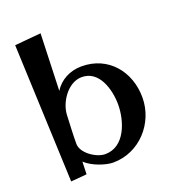

<svg xmlns="http://www.w3.org/2000/svg" viewBox="-131 -802 833 921"><g transform="rotate(-20 285.5 -341.0)"><path d="M413 -252C413 -169 375 -49 274 -49C229 -49 160 -95 160 -143C160 -191 163 -241 165 -289C168 -353 222 -433 290 -435C383 -438 413 -327 413 -252ZM46 -688 75 18 156 11 158 -53C194 -19 260 2 296 2C431 2 534 -113 534 -244C534 -376 447 -484 310 -484C250 -484 199 -456 170 -410L180 -700Z"/></g></svg>

Font: Original Surfer
Style: Regular
Weight: 400
Designer: Astigmatic (AOETI)
Foundry: Astigmatic (AOETI)
Version: Version 1.001